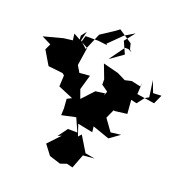

<svg xmlns="http://www.w3.org/2000/svg" viewBox="-201 -1255 1248 1315"><g transform="rotate(20 423.0 -597.0)"><path d="M35 -825 19 -791 79 -690 186 -678 200 -666 196 -585 305 -539 272 -522 277 -454 275 -404 377 -426 420 -330 351 -331 300 -261 328 -274 245 -186 299 -115 381 -89 426 -105 470 -94 509 -196 592 -203 521 -216 453 -328 433 -306 405 -389 515 -367 510 -408 633 -365 707 -418 633 -409 572 -494 612 -582 523 -572 610 -556 698 -567 690 -667 732 -657 773 -710 800 -725 783 -845 815 -761 875 -764 845 -698 716 -718 721 -805 717 -774 650 -789 602 -778 542 -808 429 -837 468 -735V-697L516 -663L504 -629L507 -647L439 -638L360 -553L337 -617L368 -725L293 -719L265 -766L285 -897L169 -960L175 -913L111 -905L-29 -868L39 -834ZM215 -962 222 -882 247 -970H340L406 -962L399 -970L493 -1063L563 -1105L504 -1030L543 -943L448 -876L528 -987H553L580 -973L564 -988L554 -1029L455 -1095L427 -1074L331 -1011L278 -887L228 -932L245 -1001Z"/></g></svg>

Font: Hussar Lance
Style: Regular
Weight: 700
Foundry: Cannot Into Space Fonts, PlusOne Fonts
Version: Version 2.27